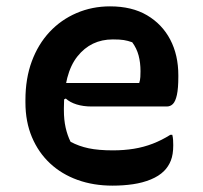

<svg xmlns="http://www.w3.org/2000/svg" viewBox="-20 -570 640 604"><path d="M326 -550Q395 -550 442.5 -522Q490 -494 515.5 -445.5Q541 -397 541 -333V-329Q541 -292 536.5 -271.5Q532 -251 524 -243Q516 -235 505 -235H268Q242 -235 221 -241.5Q200 -248 187 -260L167 -250L170 -309H418Q421 -318 421.5 -328Q422 -338 422 -346Q422 -373 416 -395.5Q410 -418 396 -437Q382 -442 369.5 -444Q357 -446 335 -446Q266 -446 223.5 -392.5Q181 -339 181 -230V-223Q181 -193 186.5 -168.5Q192 -144 202 -124Q228 -110 259 -103.5Q290 -97 335 -97Q370 -97 401 -102Q432 -107 460.5 -118Q489 -129 516 -146H522Q524 -138 524.5 -130Q525 -122 525 -113Q525 -84 517.5 -65Q510 -46 496 -32Q480 -16 454.5 -5.5Q429 5 398.5 9.5Q368 14 334 14Q274 14 224 -4Q174 -22 137.5 -56Q101 -90 80.5 -138.5Q60 -187 60 -248V-255Q60 -323 80 -377Q100 -431 136 -469.5Q172 -508 221 -529Q270 -550 326 -550Z"/></svg>

Font: Recursive Monospace Casual SemiBold
Style: Regular
Weight: 600
Version: Version 1.047